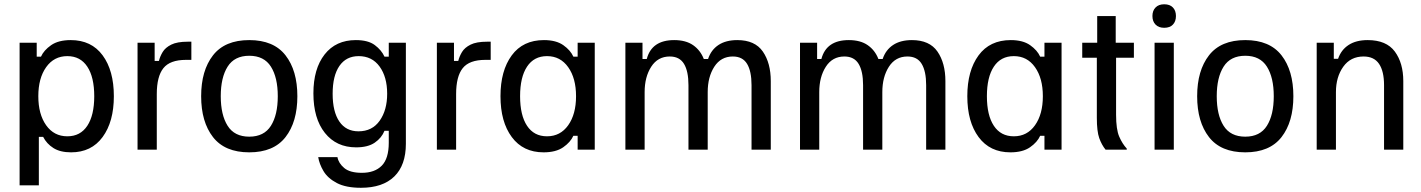

<svg xmlns="http://www.w3.org/2000/svg" viewBox="-20 -700 6648 898"><path d="M71.7 166.7V-500H151.7V-435H171.7Q185 -465 219.2 -488.8Q253.3 -512.5 310.8 -512.5Q407.5 -512.5 460 -441.2Q512.5 -370 512.5 -250Q512.5 -130.8 460 -59.2Q407.5 12.5 312.5 12.5Q261.7 12.5 230 -7.5Q198.3 -27.5 181.7 -60H161.7V166.7ZM295 -62.5Q355.8 -62.5 388.3 -111.7Q420.8 -160.8 420.8 -250Q420.8 -339.2 388.3 -388.3Q355.8 -437.5 295 -437.5Q232.5 -437.5 195.8 -385.8Q159.2 -334.2 159.2 -250Q159.2 -165.8 195.8 -114.2Q232.5 -62.5 295 -62.5Z M623.3 0V-500H703.3V-415H723.3Q728.3 -435.8 740.8 -456.7Q753.3 -477.5 780.8 -491.2Q808.3 -505 858.3 -505H875V-420H850Q775 -420 744.2 -381.2Q713.3 -342.5 713.3 -260V0Z M1145.8 12.5Q1031.7 12.5 976.2 -58.8Q920.8 -130 920.8 -250Q920.8 -370 976.2 -441.2Q1031.7 -512.5 1145.8 -512.5Q1260 -512.5 1315.4 -441.2Q1370.8 -370 1370.8 -250Q1370.8 -130 1315.4 -58.8Q1260 12.5 1145.8 12.5ZM1145.8 -60.8Q1215 -60.8 1247.1 -111.7Q1279.2 -162.5 1279.2 -250Q1279.2 -337.5 1247.1 -388.3Q1215 -439.2 1145.8 -439.2Q1076.7 -439.2 1044.6 -388.3Q1012.5 -337.5 1012.5 -250Q1012.5 -162.5 1044.6 -111.7Q1076.7 -60.8 1145.8 -60.8Z M1668.3 178.3Q1597.5 178.3 1555 155.8Q1512.5 133.3 1492.9 100Q1473.3 66.7 1468.3 35H1558.3Q1563.3 63.3 1590 85.8Q1616.7 108.3 1672.5 108.3Q1732.5 108.3 1765.4 75Q1798.3 41.7 1798.3 -32.5V-88.3H1778.3Q1765 -55 1732.9 -32.9Q1700.8 -10.8 1645.8 -10.8Q1553.3 -10.8 1499.6 -78.3Q1445.8 -145.8 1445.8 -263.3Q1445.8 -378.3 1498.3 -445.4Q1550.8 -512.5 1644.2 -512.5Q1701.7 -512.5 1732.9 -489.2Q1764.2 -465.8 1778.3 -435H1798.3V-500H1878.3V-27.5Q1878.3 72.5 1824.2 125.4Q1770 178.3 1668.3 178.3ZM1656.7 -85.8Q1720.8 -85.8 1755.8 -135.4Q1790.8 -185 1790.8 -261.7Q1790.8 -340 1755.4 -388.8Q1720 -437.5 1657.5 -437.5Q1599.2 -437.5 1567.5 -391.7Q1535.8 -345.8 1535.8 -261.7Q1535.8 -177.5 1567.1 -131.7Q1598.3 -85.8 1656.7 -85.8Z M2023.3 0V-500H2103.3V-415H2123.3Q2128.3 -435.8 2140.8 -456.7Q2153.3 -477.5 2180.8 -491.2Q2208.3 -505 2258.3 -505H2275V-420H2250Q2175 -420 2144.2 -381.2Q2113.3 -342.5 2113.3 -260V0Z M2522.5 12.5Q2426.7 12.5 2373.8 -58.8Q2320.8 -130 2320.8 -250Q2320.8 -369.2 2373.3 -440.8Q2425.8 -512.5 2524.2 -512.5Q2580.8 -512.5 2614.6 -488.8Q2648.3 -465 2661.7 -435H2681.7V-500H2761.7V0H2681.7V-65H2661.7Q2648.3 -35 2614.2 -11.2Q2580 12.5 2522.5 12.5ZM2538.3 -62.5Q2600.8 -62.5 2637.5 -114.2Q2674.2 -165.8 2674.2 -250Q2674.2 -334.2 2637.5 -385.8Q2600.8 -437.5 2538.3 -437.5Q2477.5 -437.5 2445 -388.3Q2412.5 -339.2 2412.5 -250Q2412.5 -160.8 2445 -111.7Q2477.5 -62.5 2538.3 -62.5Z M2905 0V-500H2985V-424.2H3005Q3028.3 -512.5 3133.3 -512.5Q3187.5 -512.5 3221.7 -488.8Q3255.8 -465 3271.7 -424.2H3291.7Q3305.8 -466.7 3340.4 -489.6Q3375 -512.5 3428.3 -512.5Q3510.8 -512.5 3547.9 -458.8Q3585 -405 3585 -320.8V0H3495V-301.7Q3495 -366.7 3474.2 -401.2Q3453.3 -435.8 3407.5 -435.8Q3351.7 -435.8 3320.8 -387.9Q3290 -340 3290 -269.2V0H3200V-301.7Q3200 -366.7 3179.2 -401.2Q3158.3 -435.8 3112.5 -435.8Q3056.7 -435.8 3025.8 -387.9Q2995 -340 2995 -269.2V0Z M3721.7 0V-500H3801.7V-424.2H3821.7Q3845 -512.5 3950 -512.5Q4004.2 -512.5 4038.3 -488.8Q4072.5 -465 4088.3 -424.2H4108.3Q4122.5 -466.7 4157.1 -489.6Q4191.7 -512.5 4245 -512.5Q4327.5 -512.5 4364.6 -458.8Q4401.7 -405 4401.7 -320.8V0H4311.7V-301.7Q4311.7 -366.7 4290.8 -401.2Q4270 -435.8 4224.2 -435.8Q4168.3 -435.8 4137.5 -387.9Q4106.7 -340 4106.7 -269.2V0H4016.7V-301.7Q4016.7 -366.7 3995.8 -401.2Q3975 -435.8 3929.2 -435.8Q3873.3 -435.8 3842.5 -387.9Q3811.7 -340 3811.7 -269.2V0Z M4705.8 12.5Q4610 12.5 4557.1 -58.8Q4504.2 -130 4504.2 -250Q4504.2 -369.2 4556.7 -440.8Q4609.2 -512.5 4707.5 -512.5Q4764.2 -512.5 4797.9 -488.8Q4831.7 -465 4845 -435H4865V-500H4945V0H4865V-65H4845Q4831.7 -35 4797.5 -11.2Q4763.3 12.5 4705.8 12.5ZM4721.7 -62.5Q4784.2 -62.5 4820.8 -114.2Q4857.5 -165.8 4857.5 -250Q4857.5 -334.2 4820.8 -385.8Q4784.2 -437.5 4721.7 -437.5Q4660.8 -437.5 4628.3 -388.3Q4595.8 -339.2 4595.8 -250Q4595.8 -160.8 4628.3 -111.7Q4660.8 -62.5 4721.7 -62.5Z M5150.8 0Q5132.5 -22.5 5121.2 -54.2Q5110 -85.8 5110 -149.2V-430H5041.7V-500H5111.7V-625H5198.3V-500H5283.3V-430H5200V-163.3Q5200 -95 5214.6 -61.2Q5229.2 -27.5 5250 -5V0Z M5380 0V-500H5470V0ZM5425 -570Q5399.2 -570 5384.6 -585Q5370 -600 5370 -625Q5370 -650 5384.6 -665Q5399.2 -680 5425 -680Q5451.7 -680 5465.8 -665Q5480 -650 5480 -625Q5480 -600 5465.8 -585Q5451.7 -570 5425 -570Z M5804.2 12.5Q5690 12.5 5634.6 -58.8Q5579.2 -130 5579.2 -250Q5579.2 -370 5634.6 -441.2Q5690 -512.5 5804.2 -512.5Q5918.3 -512.5 5973.8 -441.2Q6029.2 -370 6029.2 -250Q6029.2 -130 5973.8 -58.8Q5918.3 12.5 5804.2 12.5ZM5804.2 -60.8Q5873.3 -60.8 5905.4 -111.7Q5937.5 -162.5 5937.5 -250Q5937.5 -337.5 5905.4 -388.3Q5873.3 -439.2 5804.2 -439.2Q5735 -439.2 5702.9 -388.3Q5670.8 -337.5 5670.8 -250Q5670.8 -162.5 5702.9 -111.7Q5735 -60.8 5804.2 -60.8Z M6138.3 0V-500H6218.3V-425H6238.3Q6252.5 -466.7 6287.5 -489.6Q6322.5 -512.5 6376.7 -512.5Q6464.2 -512.5 6503.8 -458.8Q6543.3 -405 6543.3 -320.8V0H6453.3V-301.7Q6453.3 -366.7 6430 -401.2Q6406.7 -435.8 6357.5 -435.8Q6296.7 -435.8 6262.5 -387.9Q6228.3 -340 6228.3 -269.2V0Z"/></svg>

Font: Familjen Grotesk GF
Style: Regular
Weight: 400
Designer: Anders Wikstroem, Jonas Baeckman, Matilda Gysing, Kristian Moeller
Foundry: Familjen STHLM AB
Version: Version 2.000; Beta; Release 4; Build 6